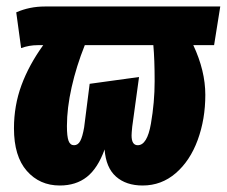

<svg xmlns="http://www.w3.org/2000/svg" viewBox="-20 -553 698 591"><path d="M639 -414H575Q612 -335 612 -261Q612 -186 588.5 -122Q565 -58 521 -20Q477 18 419 18Q368 18 337 -9.5Q306 -37 302 -93Q281 -35 247.5 -8.5Q214 18 164 18Q102 18 62.5 -27Q23 -72 23 -158Q23 -228 46 -290.5Q69 -353 113 -414H96Q70 -414 45 -405L30 -515Q71 -533 118 -533H658ZM452 -414H241Q215 -349 200.5 -284.5Q186 -220 186 -165Q186 -133 191 -119.5Q196 -106 208 -106Q220 -106 227 -119Q234 -132 239 -161L256 -295L408 -316L387 -163Q385 -143 385 -136Q385 -106 404 -106Q433 -106 444.5 -172Q456 -238 456 -303Q456 -370 452 -414Z"/></svg>

Font: Fira Sans Extra Condensed ExtraBold
Style: Italic
Weight: 800
Width: 3
Italic angle: -8°
Designer: Carrois Corporate & Edenspiekermann AG
Foundry: Carrois Corporate GbR & Edenspiekermann AG
Version: Version 4.203